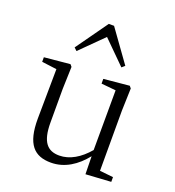

<svg xmlns="http://www.w3.org/2000/svg" viewBox="-144 -903 936 1029"><g transform="rotate(20 324.0 -388.5)"><path d="M458 9 602 0V-27L525 -35V-379L529 -506L519 -518L373 -504V-477L456 -469L455 -128C407 -71 350 -37 291 -37C224 -37 187 -76 187 -187V-379L191 -506L181 -518L34 -504V-478L119 -467L116 -185C115 -37 167 14 262 14C340 14 405 -29 456 -93ZM443 -595 460 -610 330 -791H300L171 -610L187 -595L315 -722Z"/></g></svg>

Font: Noto Serif KR Light
Style: Regular
Weight: 300
Designer: Ryoko NISHIZUKA 西塚涼子 (kana & ideographs); Frank Grießhammer (Latin, Greek & Cyrillic); Wenlong ZHANG 张文龙 (bopomofo); San
Foundry: Adobe
Version: Version 2.001;hotconv 1.1.0;makeotfexe 2.6.0